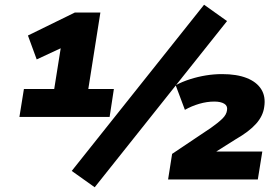

<svg xmlns="http://www.w3.org/2000/svg" viewBox="-20 -758 1182 811"><path d="M62 -264 81 -382H209L241 -583L303 -585L135 -507L98 -608L296 -705H404L353 -382H461L443 -264ZM380 33 283 -36 842 -738 939 -669ZM690 0 707 -108 871 -218Q901 -239 919 -256.5Q937 -274 939 -293Q942 -311 927 -320Q912 -329 885 -329Q854 -329 821.5 -319.5Q789 -310 761 -294L722 -398Q750 -413 783 -423.5Q816 -434 850 -439.5Q884 -445 918 -445Q980 -445 1022 -428.5Q1064 -412 1083.5 -381Q1103 -350 1096 -306Q1091 -268 1061.5 -235Q1032 -202 976 -170L873 -105V-118H1088L1069 0Z"/></svg>

Font: Nunito Sans 10pt SemiExpanded Black
Style: Italic
Weight: 900
Width: 6
Italic angle: -9°
Designer: Vernon Adams
Foundry: Vernon Adams
Version: Version 3.101;gftools[0.9.27]